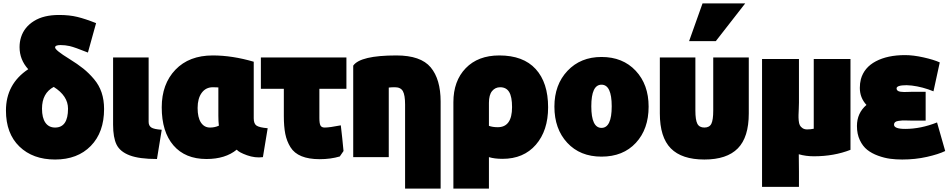

<svg xmlns="http://www.w3.org/2000/svg" viewBox="-20 -894 5578 1129"><path d="M296 -383Q227 -346 227 -255Q227 -201 247 -172.5Q267 -144 304 -144Q380 -144 380 -255Q380 -330 296 -383ZM146 -487Q95 -543 95 -617Q95 -648 104 -676Q123 -735 180 -770.5Q237 -806 327 -806Q388 -806 435 -794.5Q482 -783 545 -758L497 -585Q420 -616 390 -623Q363 -629 336 -629Q304 -629 304 -615Q304 -599 387 -548Q437 -517 470 -490.5Q503 -464 533 -428.5Q563 -393 577.5 -349.5Q592 -306 592 -253Q592 -116 514 -36Q436 44 304 44Q173 44 94 -32.5Q15 -109 15 -244Q15 -400 146 -487Z M931 -131 903 41Q799 41 742.5 19.5Q686 -2 665.5 -43.5Q645 -85 645 -161V-556H854V-177Q854 -155 869.5 -144.5Q885 -134 931 -131Z M1372 -14Q1305 41 1194 41Q1069 41 1000 -39Q931 -119 931 -263Q931 -400 1011.5 -484Q1092 -568 1231 -568Q1346 -568 1472 -531V-198Q1472 -166 1489 -155Q1506 -144 1554 -140L1526 30Q1480 36 1432.5 19Q1385 2 1372 -14ZM1264 -213V-380Q1257 -381 1232 -381Q1190 -381 1166 -348Q1142 -315 1142 -259Q1142 -203 1161.5 -173.5Q1181 -144 1215 -144Q1243 -144 1267 -155Q1264 -180 1264 -213Z M2000 -6 1978 26Q1924 42 1860 42Q1796 42 1753 24.5Q1710 7 1688 -28.5Q1666 -64 1657.5 -107Q1649 -150 1649 -212V-372H1514V-556H2017V-372H1858V-200Q1858 -168 1864.5 -156Q1871 -144 1889 -144Q1918 -144 1984 -157Q1987 -132 1992.5 -81.5Q1998 -31 2000 -6Z M2057 30V-508Q2099 -568 2311 -568Q2454 -568 2512.5 -498Q2571 -428 2571 -297V215H2362V-279Q2362 -335 2349 -358Q2336 -381 2302 -381Q2279 -381 2266 -379V30Z M2935 40Q2888 40 2855 30V215H2646V-293Q2646 -418 2718.5 -493Q2791 -568 2916 -568Q3057 -568 3130 -488Q3203 -408 3203 -263Q3203 -126 3131 -43Q3059 40 2935 40ZM2855 -289V-154Q2877 -146 2907 -146Q2991 -146 2991 -264Q2991 -325 2974 -353Q2957 -381 2921 -381Q2892 -381 2873.5 -358.5Q2855 -336 2855 -289Z M3794 -267Q3794 -135 3719 -54Q3644 27 3517 27Q3391 27 3315.5 -54.5Q3240 -136 3240 -267Q3240 -396 3317 -477.5Q3394 -559 3517 -559Q3642 -559 3718 -478Q3794 -397 3794 -267ZM3517 -142Q3577 -142 3577 -269Q3577 -396 3517 -396Q3457 -396 3457 -269Q3457 -142 3517 -142Z M4122 44Q3989 44 3924.5 -21.5Q3860 -87 3860 -227V-556H4069V-244Q4069 -189 4080.5 -166.5Q4092 -144 4122 -144Q4152 -144 4163 -166.5Q4174 -189 4174 -244V-556H4383V-227Q4383 -87 4318.5 -21.5Q4254 44 4122 44ZM4189 -652H4032L4111 -874H4362Z M4766 25Q4718 25 4677 13Q4678 45 4678 115V205H4461V-547H4678V-290Q4678 -277 4677 -254.5Q4676 -232 4675.5 -218Q4675 -204 4676.5 -186Q4678 -168 4683 -158Q4688 -148 4699 -140.5Q4710 -133 4726 -133Q4746 -133 4765 -137V-547H4981V-13Q4884 25 4766 25Z M5303 -136Q5394 -136 5490 -174L5538 -6Q5499 13 5430.5 28.5Q5362 44 5285 44Q5248 44 5214 39.5Q5180 35 5143 21.5Q5106 8 5079.5 -13Q5053 -34 5036 -70Q5019 -106 5019 -153Q5019 -229 5075 -277Q5036 -319 5036 -377Q5036 -404 5042 -428Q5061 -497 5130 -533.5Q5199 -570 5302 -570Q5350 -570 5410.5 -556.5Q5471 -543 5506 -527L5469 -357Q5406 -383 5341 -391Q5319 -393 5311 -393Q5252 -393 5252 -374Q5252 -366 5258 -361Q5264 -356 5275.5 -354.5Q5287 -353 5296 -353Q5305 -353 5319 -353.5Q5333 -354 5336 -354H5423V-185H5334Q5331 -185 5312 -185.5Q5293 -186 5284.5 -185.5Q5276 -185 5262.5 -183Q5249 -181 5243 -175.5Q5237 -170 5237 -161Q5237 -136 5303 -136Z"/></svg>

Font: Repo
Style: ExtraBlack
Weight: 1000
Designer: Stefan Peev
Foundry: Context Ltd
Version: Version 001.000